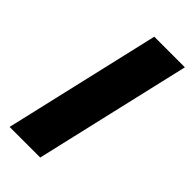

<svg xmlns="http://www.w3.org/2000/svg" viewBox="-212 -711 763 763"><g transform="rotate(45 169.5 -330.0)"><path d="M339 -660 186 0H14L167 -660Z"/></g></svg>

Font: Elaine Sans
Style: Bold Italic
Weight: 700
Italic angle: -13°
Designer: Wei Huang
Foundry: Wei Huang
Version: Version 2.001;December 24, 2019;FontCreator 12.0.0.2547 64-b